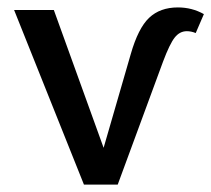

<svg xmlns="http://www.w3.org/2000/svg" viewBox="-20 -497 569 517"><path d="M529 -459 507 -408Q495 -413 483 -413Q464 -413 450.5 -396Q437 -379 419 -331L297 0H206L18 -470H125L259 -99L332 -351Q352 -421 381.5 -449Q411 -477 459 -477Q497 -477 529 -459Z"/></svg>

Font: Ysabeau SC Semibold
Style: Regular
Weight: 600
Designer: Christian Thalmann (Catharsis Fonts)
Version: Version 0.003